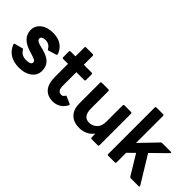

<svg xmlns="http://www.w3.org/2000/svg" viewBox="17 -1425 2111 2111"><g transform="rotate(45 1072.5 -370.0)"><path d="M254 10Q85 10 29 -128L28 -134Q28 -142 38 -144L133 -170Q141 -170 145 -161Q178 -105 249 -105Q325 -105 325 -143Q325 -160 306 -171Q287 -182 223 -200Q51 -249 51 -376Q51 -442 105.5 -485Q160 -528 248 -528Q404 -528 451 -398L452 -393Q452 -385 443 -382Q349 -352 346 -352Q339 -352 335 -360Q306 -413 246 -413Q221 -413 203 -404.5Q185 -396 185 -376Q185 -340 265 -324L289 -318Q383 -294 421 -252.5Q459 -211 459 -146Q459 -75 401 -32.5Q343 10 254 10Z M779 10Q695 10 650 -42.5Q605 -95 605 -200V-402H529Q517 -402 516 -415V-505Q516 -517 529 -518H605V-657Q605 -669 618 -670H722Q734 -670 735 -657V-518H858Q870 -518 871 -505V-415Q871 -403 858 -402H735V-192Q735 -108 793 -108Q819 -108 832 -133Q836 -141 843 -141Q847 -141 928 -104Q936 -100 936 -94Q936 -89 932 -83Q904 -33 863.5 -11.5Q823 10 779 10Z M1190 10Q1100 10 1050.5 -41Q1001 -92 1001 -181V-505Q1001 -517 1014 -518H1118Q1130 -518 1131 -505V-234Q1131 -108 1226 -108Q1277 -108 1315 -144Q1353 -180 1353 -254V-505Q1353 -517 1366 -518H1470Q1482 -518 1483 -505V-13Q1483 -1 1470 0H1376Q1364 0 1362 -13L1359 -72Q1330 -31 1285 -10.5Q1240 10 1190 10Z M2106 0H1982Q1972 0 1967 -9L1827 -239L1749 -163V-13Q1749 -1 1736 0H1632Q1620 0 1619 -13V-737Q1619 -749 1632 -750H1736Q1748 -750 1749 -737V-316L1937 -511Q1944 -518 1953 -518H2087Q2099 -518 2099 -510Q2099 -507 2094 -502L1921 -332L2114 -16Q2116 -11 2116 -7Q2116 0 2106 0Z"/></g></svg>

Font: YamahaIndonesia935. App
Style: Bold
Weight: 700
Designer: Dalton Maag Ltd
Foundry: Dalton Maag Ltd
Version: Version 1.002; January 01, 2024; Regular/Italic